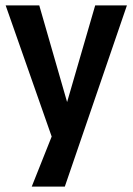

<svg xmlns="http://www.w3.org/2000/svg" viewBox="-20 -514 494 714"><path d="M98 180 188 -46V39L1 -494H126L236 -112H223L334 -494H452L221 180Z"/></svg>

Font: Nunito Sans 10pt Condensed
Style: Bold
Weight: 700
Width: 3
Designer: Vernon Adams
Foundry: Vernon Adams
Version: Version 3.101;gftools[0.9.27]